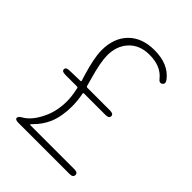

<svg xmlns="http://www.w3.org/2000/svg" viewBox="-205 -824 932 932"><g transform="rotate(45 260.5 -358.5)"><path d="M88 0Q64 0 64 -11Q64 -22 82 -32Q123 -55 153 -117Q180 -172 180 -241Q180 -275 170 -320Q169 -326 163 -326H83Q59 -326 59 -340Q59 -355 83 -355L156 -357Q161 -357 160 -362L153 -384Q123 -482 123 -534Q123 -619 171.5 -668Q220 -717 305 -717Q400 -717 446 -658Q461 -639 447 -628Q433 -618 419 -637Q381 -684 303 -684Q235 -684 196 -640Q160 -600 160 -536Q160 -490 185 -403L196 -363Q198 -357 204 -357H359Q383 -357 383 -342Q383 -326 359 -326H211Q206 -326 207 -321Q215 -277 215 -241Q215 -172 194 -122Q175 -78 139 -43Q133 -37 133 -35Q133 -33 138 -33H438Q462 -33 462 -17Q462 0 438 0Z"/></g></svg>

Font: Resource Han Rounded KR ExtraLight
Style: Regular
Weight: 250
Designer: Cyano Hao (round all glyphs); Ryoko NISHIZUKA 西塚涼子 (kana, bopomofo & ideographs); Paul D. Hunt (Latin, Greek & Cyrillic)
Foundry: Cyano Hao
Version: 0.990